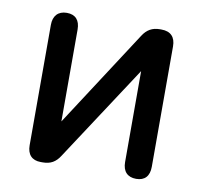

<svg xmlns="http://www.w3.org/2000/svg" viewBox="-62 -563 666 630"><g transform="rotate(10 271.0 -248.5)"><path d="M112 0H119C145 0 162 -10 176 -32L385 -351V-48C385 -17 401 0 430 0C459 0 474 -17 474 -48V-449C474 -480 458 -497 427 -497H422C397 -497 379 -487 365 -465L156 -143V-449C156 -480 141 -497 112 -497C83 -497 67 -479 67 -449V-48C67 -17 83 0 112 0Z"/></g></svg>

Font: 寒蝉半圆体
Style: Regular
Weight: 400
Designer: Yoshimichi Ohira & Warren
Foundry: ChillType
Version: Version 1.800;Glyphs 3.1.1 (3135)